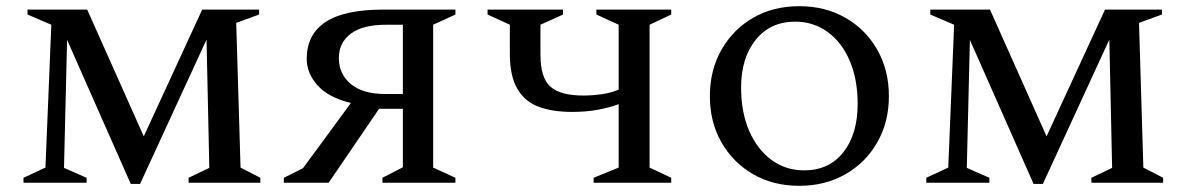

<svg xmlns="http://www.w3.org/2000/svg" viewBox="-20 -591 3838 621"><path d="M56 0V-16L127 -49L146 -511L69 -544V-560H262L445 -150L634 -560H818V-544L744 -517L758 -49L822 -16V0H590V-16L657 -48L648 -463L433 4H403L197 -462L187 -48L260 -16V0Z M1043 0H898V-16L960 -47L1115 -258Q1043 -275 1007.5 -314.5Q972 -354 972 -401Q972 -479 1032.5 -519.5Q1093 -560 1221 -560H1453V-544L1381 -511V-49L1453 -16V0H1217V-16L1283 -50V-239H1206ZM1226 -287H1283V-511H1230Q1153 -511 1114.5 -482Q1076 -453 1076 -403Q1076 -352 1114.5 -319.5Q1153 -287 1226 -287Z M1900 0V-16L1981 -49V-254Q1951 -243 1913.5 -236Q1876 -229 1830 -229Q1769 -229 1724 -245Q1679 -261 1654 -302.5Q1629 -344 1629 -418V-511L1557 -544V-560H1801V-544L1728 -511V-415Q1728 -339 1760.5 -310.5Q1793 -282 1867 -282Q1895 -282 1924.5 -286Q1954 -290 1981 -301V-511L1909 -544V-560H2151V-544L2081 -511V-49L2151 -16V0Z M2565 10Q2481 10 2416 -27.5Q2351 -65 2313.5 -130.5Q2276 -196 2276 -280Q2276 -364 2313.5 -430Q2351 -496 2416 -533.5Q2481 -571 2565 -571Q2649 -571 2714.5 -533.5Q2780 -496 2817.5 -430Q2855 -364 2855 -280Q2855 -196 2817.5 -130.5Q2780 -65 2714.5 -27.5Q2649 10 2565 10ZM2581 -40Q2662 -40 2708 -99Q2754 -158 2754 -255Q2754 -334 2728.5 -394Q2703 -454 2657 -487.5Q2611 -521 2552 -521Q2472 -521 2424.5 -462.5Q2377 -404 2377 -308Q2377 -228 2403 -168Q2429 -108 2475 -74Q2521 -40 2581 -40Z M2976 0V-16L3047 -49L3066 -511L2989 -544V-560H3182L3365 -150L3554 -560H3738V-544L3664 -517L3678 -49L3742 -16V0H3510V-16L3577 -48L3568 -463L3353 4H3323L3117 -462L3107 -48L3180 -16V0Z"/></svg>

Font: Spectral SC Medium
Style: Regular
Weight: 500
Designer: Jean-Baptiste Levee
Foundry: Production Type
Version: Version 2.001